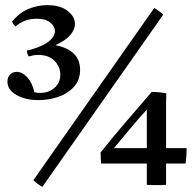

<svg xmlns="http://www.w3.org/2000/svg" viewBox="-20 -719 762 748"><path d="M85 -522 105 -527Q151 -541 172.5 -559.5Q194 -578 194 -598Q194 -616 176 -631Q158 -646 123 -646Q74 -646 41 -616Q35 -621 32 -625.5Q29 -630 27 -635Q56 -670 91.5 -684.5Q127 -699 163 -699Q215 -699 243.5 -676.5Q272 -654 272 -626Q272 -604 253.5 -582.5Q235 -561 196 -543Q292 -524 292 -447Q292 -406 267 -379.5Q242 -353 205 -341Q168 -329 130 -329Q79 -329 44 -349Q9 -369 9 -401Q9 -418 19 -428.5Q29 -439 45 -439Q66 -439 85.5 -418.5Q105 -398 114 -360Q120 -358 126.5 -357.5Q133 -357 137 -357Q169 -357 192 -376.5Q215 -396 215 -428Q215 -458 193 -481.5Q171 -505 128 -505Q116 -505 108 -503Q100 -501 92 -499Q85 -509 85 -522ZM616 -662 145 9Q127 -1 110 -17L581 -688Q590 -682 599 -676Q608 -670 616 -662ZM589 2Q581 2 570.5 2Q560 2 552 1V-82H374Q373 -91 372.5 -104Q372 -117 372 -125Q421 -187 470 -243.5Q519 -300 571 -361Q603 -361 628 -355Q627 -332 627 -320Q627 -308 627 -299V-142H707Q707 -126 706 -111Q705 -96 703 -82H627V1Q618 2 608.5 2Q599 2 589 2ZM552 -142V-292Q518 -255 486.5 -217Q455 -179 424 -142Z"/></svg>

Font: Tiro Bangla
Style: Regular
Weight: 400
Designer: Bangla: John Hudson & Fiona Ross. Latin: John Hudson.
Foundry: Tiro Typeworks Ltd.
Version: Version 1.60